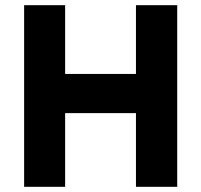

<svg xmlns="http://www.w3.org/2000/svg" viewBox="-20 -720 775 740"><path d="M504 0V-284H231V0H73V-700H231V-435H504V-700H663V0Z"/></svg>

Font: Overpass Heavy
Style: Regular
Weight: 900
Designer: Delve Withrington, Thomas Jockin
Foundry: Delve Fonts
Version: Version 3.000;DELV;Overpass